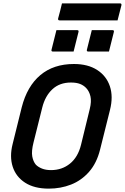

<svg xmlns="http://www.w3.org/2000/svg" viewBox="-20 -1100 741 1140"><path d="M419 -720Q502 -720 557 -684.5Q612 -649 632.5 -587.5Q653 -526 633 -447L574 -211Q554 -131 508.5 -79.5Q463 -28 401.5 -4Q340 20 270 20Q184 20 129.5 -15Q75 -50 55.5 -110Q36 -170 55 -245L109 -463Q141 -588 219.5 -654Q298 -720 419 -720ZM179 -254Q166 -202 171.5 -171.5Q177 -141 193 -122Q207 -108 229.5 -99Q252 -90 283 -90Q348 -90 395.5 -128.5Q443 -167 461 -240L513 -453Q524 -498 517 -528Q510 -558 492 -577Q477 -593 455.5 -601.5Q434 -610 401 -610Q334 -610 291 -570Q248 -530 231 -462ZM315 -921H438Q449 -921 446 -910L417 -794H294Q283 -794 286 -805ZM525 -921H648Q659 -921 656 -910L627 -794H504Q493 -794 496 -805ZM348 -1080H692Q703 -1080 701 -1069Q695 -1046 689.5 -1024Q684 -1002 678 -979H334Q323 -979 325 -990Q331 -1013 337 -1035Q343 -1057 348 -1080Z"/></svg>

Font: Recursive Sn Lnr St SmB
Style: Italic
Weight: 600
Italic angle: -15°
Version: Version 1.079;hotconv 1.0.112;makeotfexe 2.5.65598; ttfautoh